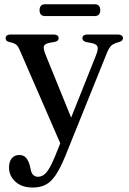

<svg xmlns="http://www.w3.org/2000/svg" viewBox="-20 -631 597 892"><path d="M320.8 -59.3 266.3 49.3 72.5 -396.4Q64 -416.8 54.7 -423.9Q45.5 -431 23.3 -435.7Q13.6 -438.3 9.8 -442.5Q6.1 -446.7 6.1 -453.5Q6.1 -461.5 12.1 -466.1Q18.1 -470.6 28.5 -470.6H230Q240.5 -470.6 246.5 -466.2Q252.5 -461.8 252.5 -453.8Q252.5 -447 248.3 -442.6Q244 -438.3 233.4 -436.1L212.7 -432.7Q188.2 -428.2 184.1 -416.9Q180 -405.7 191.9 -376.5ZM235.1 96.7 274.9 -2.2 288.7 -29.9 425.4 -372.5Q437.2 -401.5 433.1 -414Q429 -426.6 404 -431.3L382.1 -435.3Q371.7 -437.5 367.3 -442.1Q362.8 -446.7 362.8 -453.8Q362.8 -461.8 368.8 -466.2Q374.8 -470.6 385.3 -470.6H528.8Q539.2 -470.6 545.2 -466.1Q551.2 -461.5 551.2 -453.5Q551.2 -447.5 547.2 -443.1Q543.1 -438.7 532.6 -435.5Q508.7 -429.6 497.5 -419.4Q486.3 -409.3 476 -383.4L284.5 91.4Q260.4 150.4 238.4 182.8Q216.4 215.2 191.3 227.7Q166.2 240.2 132.4 240.2Q80.9 240.2 51.4 213Q21.9 185.8 21.9 147.5Q21.9 119.9 34.7 104.5Q47.5 89.1 69.1 89.1Q89.9 89.1 101.2 102.3Q112.5 115.6 118.3 137.7L122.5 154.8Q125.3 173.1 134.4 181.7Q143.5 190.3 155.9 190.3Q169.3 190.3 181.3 182.7Q193.3 175.2 206.4 155Q219.4 134.8 235.1 96.7ZM163.8 -583.7Q163.8 -597.7 170.6 -604.5Q177.4 -611.3 189.7 -611.3H419.8Q432.2 -611.3 438.9 -604.6Q445.7 -597.9 445.7 -583.8Q445.7 -569.6 438.9 -563Q432.2 -556.3 419.8 -556.3H189.7Q177.4 -556.3 170.6 -563Q163.8 -569.7 163.8 -583.7Z"/></svg>

Font: Fraunces
Style: Regular
Weight: 900
Version: Version 1.000;[b76b70a41]